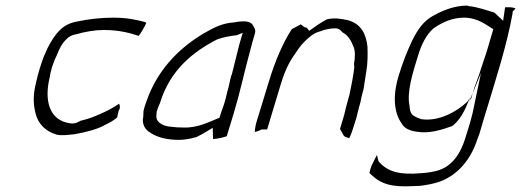

<svg xmlns="http://www.w3.org/2000/svg" viewBox="-20 -500 1859 685"><path d="M137 -300C125 -269 116 -238 108 -203C97 -158 99 -127 107 -95C116 -59 141 -32 181 -20C198 -15 223 -19 245 -21C291 -29 330 -40 354 -54L355 -55H356C375 -64 386 -71 398 -81L403 -104C409 -113 409 -121 405 -130C382 -114 358 -102 332 -91C312 -82 292 -75 267 -69C261 -66 249 -57 231 -60C154 -70 137 -144 158 -227C159 -237 163 -251 166 -262C171 -277 177 -292 184 -306C192 -327 202 -347 220 -363C232 -374 243 -376 253 -378C284 -387 318 -393 351 -393C408 -393 447 -381 475 -372C484 -384 494 -401 502 -418C501 -419 499 -421 495 -422C471 -428 437 -437 384 -437C340 -437 296 -432 254 -423C204 -414 178 -383 150 -329C147 -322 142 -311 137 -300Z M492 -104C492 -96 491 -89 491 -81L490 -79C487 -55 499 -36 516 -27L517 -26C542 -10 574 -1 619 -1C637 -1 661 -5 681 -11C688 -15 697 -19 704 -23L739 -44L740 -4C758 -5 774 -9 789 -14L814 -96C836 -169 851 -240 871 -314L880 -348C892 -392 896 -387 881 -412C870 -428 841 -423 833 -423C830 -423 822 -421 815 -420H814C772 -417 744 -402 707 -381C628 -334 553 -264 511 -161C503 -140 495 -119 492 -104ZM539 -103 540 -104C543 -117 550 -129 551 -133C587 -251 670 -316 754 -359H755L756 -360C776 -367 803 -372 822 -374H824L846 -383L834 -342C825 -305 816 -271 807 -234L806 -233C801 -218 797 -191 791 -173C788 -159 784 -143 779 -127L772 -108L763 -80C730 -67 686 -43 635 -45C619 -45 602 -46 589 -48C576 -48 537 -57 538 -85L537 -86L538 -87C539 -93 538 -98 539 -103Z M897 -71C892 -56 890 -43 889 -29C898 -31 906 -34 913 -38H933L981 -197C991 -231 1006 -271 1030 -304C1038 -316 1051 -337 1067 -352C1079 -364 1099 -383 1122 -388C1137 -394 1156 -399 1176 -399C1191 -399 1198 -389 1201 -385C1222 -375 1233 -354 1241 -334C1248 -318 1247 -296 1243 -272L1244 -260V-258C1240 -228 1234 -195 1227 -163L1220 -138C1215 -121 1212 -106 1208 -90C1203 -73 1199 -60 1193 -40L1207 -15C1211 -12 1218 -9 1226 -7C1230 -14 1234 -25 1237 -34L1251 -78C1254 -87 1255 -97 1259 -109C1260 -117 1264 -127 1266 -135C1268 -149 1273 -166 1277 -182C1280 -200 1284 -226 1287 -246C1292 -274 1292 -306 1291 -334C1286 -378 1269 -415 1221 -428C1192 -434 1173 -437 1146 -431C1136 -426 1124 -418 1113 -411L1083 -390L1076 -399C1072 -405 1070 -398 1060 -408L1054 -412L1055 -414L1021 -396C989 -347 961 -281 939 -208Z M1403 -232C1379 -155 1387 -97 1412 -61C1421 -44 1438 -34 1467 -30C1511 -23 1550 -35 1593 -50C1613 -65 1630 -89 1643 -119L1657 -152C1653 -146 1651 -142 1647 -137L1646 -136C1610 -102 1545 -65 1482 -75H1481L1480 -76C1473 -78 1467 -81 1461 -84C1443 -92 1442 -110 1441 -123C1431 -170 1451 -236 1471 -300C1483 -340 1500 -376 1528 -400L1529 -401H1530C1559 -421 1595 -437 1635 -437C1687 -437 1718 -408 1740 -396L1717 -318C1713 -306 1710 -295 1705 -282C1695 -250 1685 -220 1672 -186L1666 -166L1696 -240L1666 -96C1663 -84 1660 -73 1657 -62L1640 -7C1624 45 1594 96 1536 110C1520 114 1500 117 1481 118C1410 124 1364 115 1331 76C1328 72 1327 54 1324 54L1306 90C1303 98 1300 107 1298 117C1299 119 1303 121 1304 123C1341 158 1379 168 1454 164H1455C1463 164 1470 163 1479 163C1504 160 1529 155 1549 148C1614 124 1659 69 1682 0C1685 -10 1690 -20 1692 -28L1707 -79C1746 -207 1789 -340 1809 -454V-459C1812 -462 1817 -466 1819 -470C1814 -472 1807 -474 1800 -474H1782L1775 -426L1744 -455C1718 -463 1687 -474 1655 -478H1653C1649 -479 1648 -480 1646 -480C1603 -480 1561 -464 1524 -443C1492 -425 1471 -397 1450 -354C1432 -316 1416 -275 1403 -232ZM1653 -137C1655 -141 1658 -146 1661 -149L1667 -169Z"/></svg>

Font: SolarCharger
Style: 152
Weight: 100
Designer: Mew Too
Foundry: Cannot Into Space Fonts/KineticPlasma Fonts
Version: Version 1.100